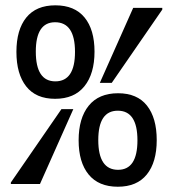

<svg xmlns="http://www.w3.org/2000/svg" viewBox="-20 -690 654 725"><path d="M189 -669.9Q261.7 -669.9 299.3 -624Q336.9 -578.1 336.9 -495.1Q336.9 -411.6 298.8 -364.3Q260.7 -316.9 188 -316.9Q115.7 -316.9 78.9 -363.8Q42 -410.6 42 -494.1Q42 -577.6 79.3 -623.8Q116.7 -669.9 189 -669.9ZM401.9 -377H356.9L482.9 -660.2H592.8V-653.8ZM188 -606Q115.2 -606 115.2 -495.1Q115.2 -382.8 189 -382.8Q263.2 -382.8 263.2 -494.1Q263.2 -606 188 -606ZM276.9 -160.2Q276.9 -243.7 314.9 -290.8Q353 -337.9 425.8 -337.9Q498 -337.9 534.9 -291.3Q571.8 -244.6 571.8 -161.1Q571.8 -77.6 534.4 -31.2Q497.1 15.1 424.8 15.1Q352.5 15.1 314.7 -31Q276.9 -77.1 276.9 -160.2ZM211.9 -277.8H256.8L130.9 4.9H21V-1ZM425.8 -48.8Q499 -48.8 499 -160.2Q499 -272 424.8 -272Q351.1 -272 351.1 -161.1Q351.1 -48.8 425.8 -48.8Z"/></svg>

Font: IntelOne Mono Medium
Style: Regular
Weight: 500
Designer: Fred Shallcrass
Foundry: Frere-Jones Type LLC
Version: Version 1.200;hotconv 1.1.0;makeotfexe 2.6.0;FJTRelease1.2